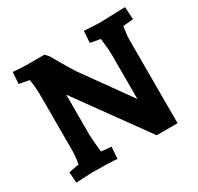

<svg xmlns="http://www.w3.org/2000/svg" viewBox="-152 -890 1107 1075"><g transform="rotate(-30 401.0 -352.5)"><path d="M707 -542V0H572L247 -450V-193Q247 -167 256 -77L321 -71L316 5Q263 0 150 0L50 5L45 -65L111 -77Q120 -126 120 -163V-512Q120 -574 111 -623L46 -635L51 -710Q104 -705 151 -705H253L272 -685Q345 -559 360 -537L580 -230V-512Q580 -551 571 -623L506 -635L511 -710L611 -705L777 -710L782 -629L716 -623Q707 -569 707 -542Z"/></g></svg>

Font: Andada SC
Style: Bold
Weight: 700
Designer: Carolina Giovagnoli
Foundry: Carolina Giovagnoli
Version: Version 1.003